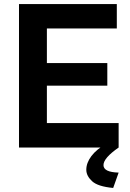

<svg xmlns="http://www.w3.org/2000/svg" viewBox="-20 -730 641 950"><path d="M567 -121V0H74V-710H558V-589H212V-418H511V-306H212V-121ZM407 110Q407 76 432 42.5Q457 9 509 -21H551L567 0Q492 52 492 87Q492 122 567 124L540 200Q464 193 435.5 166.5Q407 140 407 110Z"/></svg>

Font: Raleway
Style: Bold
Weight: 700
Designer: Matt McInerney, Pablo Impallari, Rodrigo Fuenzalida
Foundry: Matt McInerney, Pablo Impallari, Rodrigo Fuenzalida
Version: Version 4.026